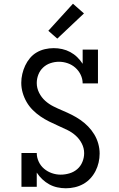

<svg xmlns="http://www.w3.org/2000/svg" viewBox="-20 -1001 640 1029"><path d="M333 8Q310 8 287 3Q264 -2 244 -13Q224 -24 207 -40Q190 -56 177 -76V0H95V-181H177Q177 -157 187.5 -134.5Q198 -112 216.5 -96.5Q235 -81 258 -73Q281 -65 305 -65Q329 -65 352.5 -72Q376 -79 394 -94.5Q412 -110 421.5 -133Q431 -156 431 -180Q431 -207 418.5 -231.5Q406 -256 386 -274Q366 -292 341.5 -304Q317 -316 292 -327Q267 -338 243 -350Q219 -362 197 -377Q175 -392 155.5 -411.5Q136 -431 122.5 -454.5Q109 -478 101.5 -504Q94 -530 94 -557Q94 -581 99.5 -604.5Q105 -628 115 -649.5Q125 -671 140.5 -689.5Q156 -708 176.5 -720Q197 -732 220.5 -737.5Q244 -743 268 -743Q291 -743 313.5 -738Q336 -733 356.5 -722Q377 -711 393.5 -695Q410 -679 423 -659V-735H505V-554H423Q423 -578 412.5 -600Q402 -622 384 -638Q366 -654 343 -662Q320 -670 296 -670Q273 -670 250.5 -662.5Q228 -655 211 -639Q194 -623 185.5 -601Q177 -579 177 -556Q177 -529 189.5 -504Q202 -479 222 -461Q242 -443 266 -431Q290 -419 315 -408.5Q340 -398 364 -386Q388 -374 410.5 -358.5Q433 -343 452 -323.5Q471 -304 485 -281Q499 -258 506.5 -231.5Q514 -205 514 -178Q514 -154 508.5 -130Q503 -106 492 -84.5Q481 -63 464.5 -45Q448 -27 426.5 -15Q405 -3 381 2.5Q357 8 333 8ZM287 -794 239 -836 371 -981 430 -929Z"/></svg>

Font: Iosevka Plex Etoile
Style: Regular
Weight: 400
Designer: Belleve Invis
Foundry: Belleve Invis
Version: Version 25.1.1; ttfautohint (v1.8.4)